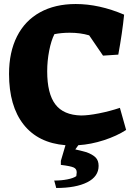

<svg xmlns="http://www.w3.org/2000/svg" viewBox="-20 -709 683 956"><path d="M471 117Q471 170 414.5 198.5Q358 227 260 227L250 190Q286 190 316 184Q346 178 360 168Q362 156 362 149Q362 132 347 125Q332 118 283 112V92L306 14Q170 3 97.5 -89Q25 -181 25 -341Q25 -449 64.5 -527.5Q104 -606 179 -647.5Q254 -689 357 -689Q474 -689 598 -636Q589 -546 569 -437L493 -432L424 -533Q380 -546 327 -546Q287 -546 251 -539Q235 -508 225 -457Q215 -406 215 -354Q215 -243 255.5 -189.5Q296 -136 384 -134Q419 -134 472.5 -144.5Q526 -155 577 -172L608 -62Q562 -32 497.5 -11Q433 10 370 14L355 35Q379 40 411 49Q441 60 456 75Q471 90 471 117Z"/></svg>

Font: Suez One
Style: Regular
Weight: 400
Designer: Michal Sahar
Foundry: Hagilda
Version: Version 1.001